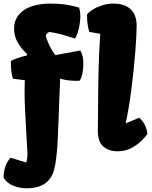

<svg xmlns="http://www.w3.org/2000/svg" viewBox="-31 -812 827 1043"><path d="M117.7 13.7Q116.2 -21 112.3 -81.5Q107.4 -163.6 105 -217.3Q102.5 -271 102.5 -319.3Q102.5 -335.9 103.5 -364.3L104 -376L39.1 -384.8Q32.2 -407.2 30 -428.7Q27.8 -450.2 28.3 -481Q59.6 -497.6 114.3 -510.7L116.2 -518.6Q83.5 -547.9 64.5 -582.5Q45.4 -617.2 45.4 -655.3Q45.4 -699.2 69.8 -730.2Q94.2 -761.2 138.4 -776.9Q182.6 -792.5 242.2 -792.5Q277.3 -792.5 312.7 -788.8Q348.1 -785.2 398.4 -771Q405.3 -750.5 405.3 -723.1Q405.3 -692.4 397.7 -659.4Q390.1 -626.5 377 -602.5Q329.6 -617.7 301 -625.5Q272.5 -633.3 238.3 -638.2Q231 -636.7 224.9 -630.6Q218.8 -624.5 217.8 -619.1Q222.2 -596.7 236.6 -566.9Q251 -537.1 269 -512.7L404.8 -537.6Q421.9 -512.2 421.9 -464.8Q421.9 -436 415.8 -409.7Q409.7 -383.3 400.9 -373.5Q394.5 -373 382.3 -373Q335 -373 295.9 -384.8Q293.9 -327.1 292.5 -302.7Q292 -284.2 290 -240.2L287.1 -159.7Q284.7 -89.8 282.2 -44.4Q279.8 1 274.9 42.5Q270.5 82 262.9 110.1Q255.4 138.2 239.7 159.2Q201.2 210.9 112.8 210.9Q77.6 210.9 42.7 197.5Q7.8 184.1 -11.2 154.3Q-12.2 125 -2.7 95.5Q6.8 65.9 25.9 44.9L111.8 70.8Q115.2 60.5 116.9 44.7Q118.7 28.8 117.7 13.7ZM453.6 -638.7Q446.3 -668.5 443.8 -688.2Q441.4 -708 441.9 -733.9Q452.1 -747.1 473.9 -760.5Q495.6 -773.9 524.7 -783.2Q553.7 -792.5 585 -792.5Q646 -792.5 678.7 -761.7Q711.4 -731 711.4 -670.9Q711.4 -627.9 704.1 -532.7Q696.8 -437.5 683.1 -330.3Q669.4 -223.1 651.9 -143.1L652.8 -142.1L725.1 -172.4Q763.2 -139.6 769.5 -85.4Q769.5 -82 747.6 -57.4Q725.6 -32.7 689.7 -11.5Q653.8 9.8 607.4 9.8Q559.1 9.8 529.1 -17.1Q499 -43.9 500.5 -108.9L501.5 -196.8Q502 -321.8 504.2 -421.9Q506.3 -522 513.7 -628.4Z"/></svg>

Font: Kavoon
Style: Regular
Weight: 400
Designer: Viktoriya Grabowska
Foundry: Viktoriya Grabowska
Version: Version 1.004; ttfautohint (v1.4.1)